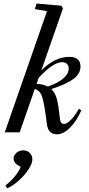

<svg xmlns="http://www.w3.org/2000/svg" viewBox="-20 -745 501 1081"><path d="M6.8 0 244.6 -682.1 175.8 -693.8 186 -725.1 325.2 -712.9 334.5 -697.8 212.4 -348.1Q288.6 -424.8 370.1 -424.8Q433.1 -424.8 433.1 -370.1Q433.1 -329.1 392.3 -299.6Q351.6 -270 268.6 -243.7Q291 -222.7 300.3 -186.8Q309.6 -150.9 316.9 -80.6Q318.8 -61.5 324.7 -54.4Q330.6 -47.4 342.3 -47.4Q357.4 -47.4 381.6 -72.8Q405.8 -98.1 423.8 -132.8L438 -124Q411.6 -64 374.5 -26.4Q337.4 11.2 300.3 11.2Q277.8 11.2 262.9 -1.7Q248 -14.6 243.7 -48.8Q230 -158.2 218.3 -197Q206.5 -235.8 175.8 -243.7L90.8 0ZM329.6 -395Q279.3 -395 197.8 -307.1L186 -272.9Q223.6 -271 249 -257.8Q305.2 -276.9 335.9 -303Q366.7 -329.1 366.7 -358.9Q366.7 -376 356.7 -385.5Q346.7 -395 329.6 -395ZM20 315.4 10.7 299.3Q72.8 250.5 96.7 194.3Q56.6 175.8 56.6 148.4Q56.6 128.9 72.8 115.2Q88.9 101.6 110.8 101.6Q133.3 101.6 147.7 116.2Q162.1 130.9 162.1 151.4Q162.1 183.6 125 230Q104.5 256.3 75.2 280.5Q45.9 304.7 20 315.4Z"/></svg>

Font: Elstob 18pt Medium
Style: Italic
Weight: 500
Italic angle: -20°
Designer: Peter S. Baker
Version: Version 1.015